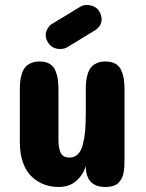

<svg xmlns="http://www.w3.org/2000/svg" viewBox="-20 -745 582 765"><path d="M59.1 -178.2V-386.2Q59.1 -405.3 60.5 -420.2Q62 -435.1 66.9 -450.7Q71.8 -466.3 80.1 -476.6Q88.4 -486.8 102.8 -493.4Q117.2 -500 137.2 -500Q161.6 -500 177.5 -490.7Q193.4 -481.4 200.7 -463.9Q208 -446.3 210.4 -428.7Q212.9 -411.1 212.9 -386.2V-190.9Q212.9 -174.3 214.4 -163.1Q215.8 -151.9 220 -140.4Q224.1 -128.9 233.4 -123Q242.7 -117.2 256.8 -117.2Q276.4 -117.2 289.8 -130.1Q303.2 -143.1 309.8 -168.2Q316.4 -193.4 319.1 -222.4Q321.8 -251.5 321.8 -291V-386.2Q321.8 -405.3 323.2 -420.2Q324.7 -435.1 329.6 -450.7Q334.5 -466.3 342.8 -476.6Q351.1 -486.8 365.5 -493.4Q379.9 -500 399.9 -500Q424.3 -500 440.2 -490.7Q456.1 -481.4 463.6 -463.9Q471.2 -446.3 473.6 -428.7Q476.1 -411.1 476.1 -386.2V-112.8Q476.1 -95.2 475.6 -84.2Q475.1 -73.2 472.7 -58.6Q470.2 -43.9 465.3 -34.7Q460.4 -25.4 452.4 -16.8Q444.3 -8.3 430.9 -4.2Q417.5 0 399.9 0Q321.8 0 321.8 -84Q312 -49.8 284.7 -24.9Q257.3 0 212.9 0Q183.6 0 157.5 -9.5Q131.3 -19 108.6 -39.1Q85.9 -59.1 72.5 -94.7Q59.1 -130.4 59.1 -178.2ZM184.1 -647.9 295.9 -715.8Q309.6 -725.1 324.2 -725.1Q357.9 -725.1 374 -702.1Q384.8 -685.5 384.8 -668Q384.8 -641.6 359.9 -625L250 -558.1Q237.3 -549.8 220.2 -549.8Q189 -549.8 172.9 -573.2Q162.1 -588.9 162.1 -605Q162.1 -618.7 169.2 -630.6Q176.3 -642.6 184.1 -647.9Z"/></svg>

Font: Concert One
Style: Regular
Weight: 400
Designer: Johan Kallas, Mihkel Virkus
Foundry: Johan Kallas, Mihkel Virkus
Version: Version 1.003